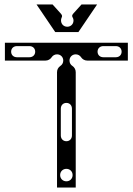

<svg xmlns="http://www.w3.org/2000/svg" viewBox="-20 -842 596 862"><path d="M236 -518V0H320V-518C320 -530 314 -540 305 -546C297 -551 292 -560 292 -570C292 -586 304 -598 320 -598C330 -598 339 -593 344 -585C350 -576 360 -570 372 -570H554V-650H2V-570H184C196 -570 206 -576 212 -585C217 -593 226 -598 236 -598C252 -598 264 -586 264 -570C264 -560 259 -551 251 -546C242 -540 236 -530 236 -518ZM278 -28C262 -28 250 -40 250 -56C250 -72 262 -84 278 -84C294 -84 306 -72 306 -56C306 -40 294 -28 278 -28ZM278 -208C263 -208 253 -219 253 -234V-354C253 -369 263 -380 278 -380C293 -380 303 -369 303 -354V-234C303 -219 293 -208 278 -208ZM30 -610C30 -625 41 -635 56 -635H112C127 -635 138 -625 138 -610C138 -595 127 -585 112 -585H56C41 -585 30 -595 30 -610ZM418 -610C418 -625 429 -635 444 -635H500C515 -635 526 -625 526 -610C526 -595 515 -585 500 -585H444C429 -585 418 -595 418 -610ZM228 -698H332L416 -822H346L309 -781C297 -767 310 -766 310 -750C310 -734 298 -722 282 -722C266 -722 254 -734 254 -750C254 -766 265 -767 253 -781L216 -822H144Z"/></svg>

Font: Apfel Grotezk Brukt
Style: Regular
Weight: 300
Designer: Luigi Gorlero
Foundry: © 2023, Luigi Gorlero & Collletttivo
Version: Version 2.000;Glyphs 3.2 (3217)